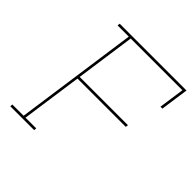

<svg xmlns="http://www.w3.org/2000/svg" viewBox="-185 -845 990 990"><g transform="rotate(45 310.0 -350.0)"><path d="M36 -14 35 0H209L210 -14H132L179 -346H531L533 -360H181L227 -686H604L584 -546H598L620 -700H133L131 -686H213L118 -14Z"/></g></svg>

Font: Josefin Slab Thin Thin
Style: Italic
Weight: 250
Italic angle: -12°
Version: Version 2.000